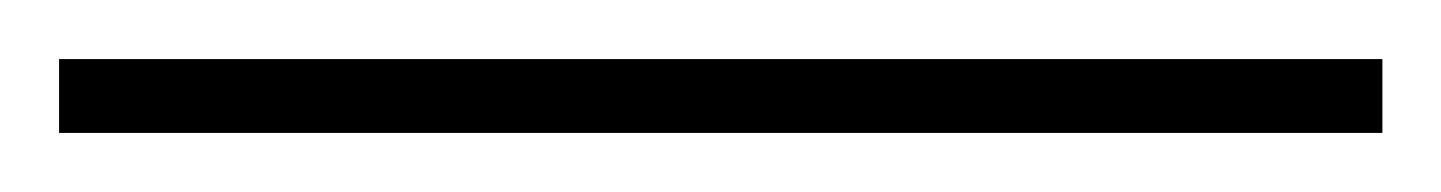

<svg xmlns="http://www.w3.org/2000/svg" viewBox="-22 70 488 65"><path d="M-2 115V90H446V115Z"/></svg>

Font: Noto Sans Kannada Thin
Style: Regular
Weight: 100
Designer: Jelle Bosma - Monotype Design Team
Foundry: Monotype Imaging Inc.
Version: Version 2.005; ttfautohint (v1.8.4.7-5d5b)